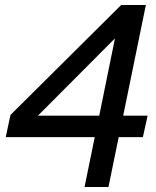

<svg xmlns="http://www.w3.org/2000/svg" viewBox="-20 -750 624 770"><path d="M466 -730H565L474 -286H572L553 -200H456L415 0H319L360 -200H3L22 -289ZM132 -286H378L441 -596Z"/></svg>

Font: Nacelle
Style: Italic
Weight: 400
Italic angle: -12°
Designer: Sora Sagano
Foundry: Sora Sagano
Version: Version 1.000;FEAKit 1.0